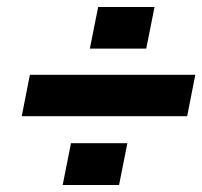

<svg xmlns="http://www.w3.org/2000/svg" viewBox="-20 -609 582 552"><path d="M322.3 -77.1H160.2L184.1 -197.3H346.2ZM400.4 -469.2H238.3L262.2 -588.9H424.3ZM518.1 -274.9H42.5L65.9 -394H541.5Z"/></svg>

Font: Roboto-BlackItalic
Style: Italic
Weight: 900
Italic angle: -12°
Designer: Google
Version: Version 1.100141; 2013